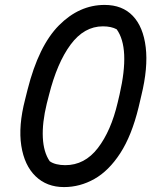

<svg xmlns="http://www.w3.org/2000/svg" viewBox="-20 -740 640 780"><path d="M405 -720Q477 -720 519.5 -675.5Q562 -631 572 -548Q582 -465 554 -351L543 -304Q515 -189 468.5 -117.5Q422 -46 363.5 -13Q305 20 240 20Q170 20 124.5 -24Q79 -68 66.5 -148Q54 -228 82 -336L92 -376Q137 -554 219.5 -637Q302 -720 405 -720ZM398 -633Q322 -633 267 -559Q212 -485 179 -354L170 -319Q151 -241 154 -181Q157 -121 182 -85Q193 -77 209.5 -73Q226 -69 245 -69Q324 -69 377.5 -138.5Q431 -208 458 -323L466 -357Q509 -545 454 -621Q432 -633 398 -633Z"/></svg>

Font: Recursive Sn Csl St
Style: Italic
Weight: 400
Italic angle: -15°
Version: Version 1.079;hotconv 1.0.112;makeotfexe 2.5.65598; ttfautoh